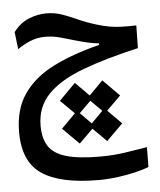

<svg xmlns="http://www.w3.org/2000/svg" viewBox="-53 -469 691 827"><g transform="rotate(-5 293.0 -55.5)"><path d="M340.8 312Q176.3 312 96.4 258.8Q16.6 205.6 16.6 77.6Q16.6 -21.5 62.3 -87.6Q107.9 -153.8 192.4 -196.3Q276.9 -238.8 392.6 -267.6V-274.4Q371.1 -276.4 347.9 -281.5Q324.7 -286.6 297.4 -294.4Q258.8 -305.7 228.3 -314.2Q197.8 -322.8 164.1 -322.8Q129.9 -322.8 99.9 -310.5Q69.8 -298.3 43.9 -279.8L35.2 -354.5Q64 -392.1 101.8 -407.5Q139.6 -422.9 177.7 -422.9Q213.9 -422.9 245.6 -411.6Q277.3 -400.4 311.8 -384.8Q346.2 -369.1 391.1 -355.5Q421.9 -346.2 446.8 -342Q471.7 -337.9 498 -337.2Q524.4 -336.4 559.6 -337.4L558.1 -239.3Q418.5 -207.5 318.4 -170.4Q218.3 -133.3 164.8 -79.1Q111.3 -24.9 111.3 58.1Q111.3 111.8 133.3 146Q155.3 180.2 208.7 196Q262.2 211.9 355.5 211.9Q415 211.9 466.8 203.6Q518.6 195.3 559.6 189L558.6 274.4Q536.6 283.7 501.2 292.2Q465.8 300.8 424.1 306.4Q382.3 312 340.8 312ZM272.9 148.4 202.1 78.1 263.2 16.6 203.6 -42.5 274.4 -113.8 333.5 -54.2 393.1 -114.3 463.9 -43 402.8 17.6 462.4 77.6 391.6 147.9 332.5 89.4ZM332 66.4 381.8 16.1 334 -31.2 284.2 18.1Z"/></g></svg>

Font: Cascadia Code NF
Style: Regular
Weight: 400
Monospace: yes
Designer: Aaron Bell
Foundry: Saja Typeworks
Version: Version 2404.023; ttfautohint (v1.8.4)